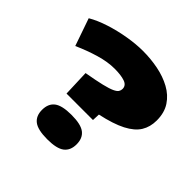

<svg xmlns="http://www.w3.org/2000/svg" viewBox="-188 -930 1119 1119"><g transform="rotate(45 371.5 -370.5)"><path d="M240 -259 234 -422Q309 -435 352.5 -445.5Q396 -456 417.5 -466Q439 -476 445.5 -486.5Q452 -497 452 -509Q452 -538 420.5 -549Q389 -560 336 -560Q279 -560 213 -540.5Q147 -521 80 -491L21 -661Q67 -688 129.5 -708Q192 -728 258 -739Q324 -750 380 -750Q444 -750 505 -738Q566 -726 615.5 -699Q665 -672 694 -628Q723 -584 723 -520Q723 -467 698.5 -427Q674 -387 616 -357Q558 -327 460 -306L458 -259ZM206 -91Q206 -142 238.5 -167Q271 -192 349 -192Q426 -192 458.5 -167Q491 -142 491 -91Q491 -41 458.5 -16Q426 9 349 9Q271 9 238.5 -16Q206 -41 206 -91Z"/></g></svg>

Font: Georama ExtraExtended ExtraBold
Style: Regular
Weight: 800
Width: 8
Designer: Jean-Baptiste Levee
Foundry: Production Type
Version: Version 1.000